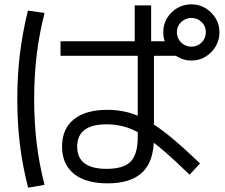

<svg xmlns="http://www.w3.org/2000/svg" viewBox="-20 -818 1040 888"><path d="M477 30Q376 30 321.5 -14.5Q267 -59 267 -140Q267 -222 321.5 -266Q376 -310 477 -310Q526 -310 571 -298.5Q616 -287 664.5 -259Q713 -231 771 -183Q829 -135 905 -62L857 -10Q785 -80 732 -125Q679 -170 636 -196Q593 -222 554 -232.5Q515 -243 473 -243Q337 -243 337 -140Q337 -37 473 -37Q551 -37 584 -70.5Q617 -104 617 -183V-593H603V-793H679V-593H692V-180Q692 -73 639 -21.5Q586 30 477 30ZM260 -560V-627H661H802V-560ZM865 -538Q830 -538 800 -556Q770 -574 752.5 -603.5Q735 -633 735 -668Q735 -705 752.5 -734Q770 -763 799.5 -780.5Q829 -798 865 -798Q901 -798 930 -780.5Q959 -763 977 -734Q995 -705 995 -668Q995 -633 977.5 -603.5Q960 -574 931 -556Q902 -538 865 -538ZM865 -602Q893 -602 912.5 -621.5Q932 -641 932 -669Q932 -697 912.5 -716Q893 -735 865 -735Q838 -735 818 -716Q798 -697 798 -669Q798 -641 818 -621.5Q838 -602 865 -602ZM110 50Q84 -52 72 -150Q60 -248 60 -360Q60 -470 72 -568Q84 -666 109 -769L186 -758Q161 -659 149.5 -562.5Q138 -466 138 -360Q138 -253 149.5 -156.5Q161 -60 186 37Z"/></svg>

Font: M PLUS 1 Thin
Style: Regular
Weight: 400
Version: Version 1.001